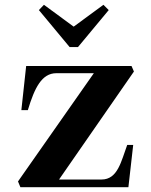

<svg xmlns="http://www.w3.org/2000/svg" viewBox="-20 -780 630 800"><path d="M65 0 55 -24 371 -475H215C154 -475 124 -414 96 -321H69L89 -505H528L538 -482L226 -32H403C471 -32 485 -109 510 -176H535L515 0ZM142 -738 163 -760 287 -669 411 -760 433 -738 305 -584H270Z"/></svg>

Font: Ortica Linear
Style: Bold
Weight: 700
Designer: Benedetta Bovani
Foundry: Collletttivo
Version: Version 2.000;Glyphs 3.1.2 (3151)